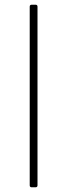

<svg xmlns="http://www.w3.org/2000/svg" viewBox="-20 -781 285 814"><path d="M106 -753V5C106 10 109 13 114 13H131C136 13 139 10 139 5V-753C139 -758 136 -761 131 -761H114C109 -761 106 -758 106 -753Z"/></svg>

Font: LINE Seed JP_OTF Thin
Style: Regular
Weight: 250
Designer: LY Corporation & Fontrix & Fontworks
Version: Version 1.007